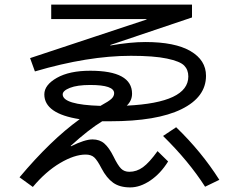

<svg xmlns="http://www.w3.org/2000/svg" viewBox="-20 -773 1040 836"><path d="M203 -753H816V-697L460 -577L461 -575Q548 -590 613 -590Q742 -590 809.5 -550.5Q877 -511 877 -443Q877 -350 770 -297.5Q663 -245 460 -245H425Q366 -209 288 -138L289 -136Q349 -166 383 -166Q414 -166 434.5 -148Q455 -130 474 -92Q493 -53 507 -39Q521 -25 543 -25Q575 -25 602.5 -45Q630 -65 666 -115L712 -70Q679 -17 634.5 13Q590 43 547 43Q501 43 472.5 22.5Q444 2 422 -40Q404 -75 390.5 -87.5Q377 -100 353 -100Q304 -100 241.5 -63Q179 -26 123 41L65 -1Q201 -163 327 -254Q173 -278 173 -362Q173 -403 227.5 -434Q282 -465 373 -465Q555 -465 555 -365Q555 -335 532 -313Q800 -326 800 -440Q800 -469 782 -487.5Q764 -506 707 -518Q650 -530 550 -530Q363 -530 132 -462L111 -520L618 -688V-690H203ZM690 -181 747 -219Q857 -113 935 10L873 40Q802 -71 690 -181ZM418 -312 419 -313Q454 -332 465.5 -343Q477 -354 477 -367Q477 -403 373 -403Q316 -403 284.5 -390.5Q253 -378 253 -362Q253 -317 418 -312Z"/></svg>

Font: Mplus 1p
Style: Regular
Weight: 400
Version: Version 1.061